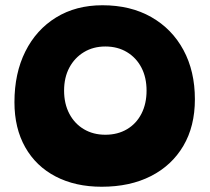

<svg xmlns="http://www.w3.org/2000/svg" viewBox="-20 -718 798 731"><path d="M367 -7Q267 -7 192 -46Q117 -85 76 -157.5Q35 -230 35 -329Q35 -439 76.5 -522Q118 -605 193.5 -651.5Q269 -698 370 -698Q477 -698 556 -653Q635 -608 678.5 -527.5Q722 -447 722 -340Q722 -237 678 -162.5Q634 -88 554.5 -47.5Q475 -7 367 -7ZM381 -205Q428 -205 463.5 -226Q499 -247 518.5 -285Q538 -323 538 -373Q538 -423 518.5 -460.5Q499 -498 463.5 -519.5Q428 -541 381 -541Q335 -541 299.5 -519.5Q264 -498 244 -460.5Q224 -423 224 -373Q224 -323 244 -285Q264 -247 299.5 -226Q335 -205 381 -205Z"/></svg>

Font: DynaPuff Medium
Style: Regular
Weight: 500
Version: Version 2.000